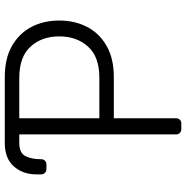

<svg xmlns="http://www.w3.org/2000/svg" viewBox="-8 -759 767 791"><g transform="rotate(-90 375.5 -363.5)"><path d="M217.3 -21V-667.6H182.9Q141 -667.6 128.2 -642.8Q115.1 -617.9 115.1 -578.1V-576.7Q115.1 -568.2 109 -562Q103 -555.8 94.5 -555.8H73.5Q65 -555.8 58.8 -562Q52.6 -568.2 52.6 -576.7V-596.6Q52.6 -653.4 85.9 -690.3Q118.6 -727.3 181.5 -727.3H452.1Q530.2 -727.3 581.7 -697.8Q634.2 -667.6 660.2 -617.2Q686.4 -567.1 686.4 -502.8Q686.4 -438.9 660.2 -388.5Q634.2 -337.7 582 -307.9Q530.5 -278.1 453.1 -278.1H283.7V-21Q283.7 -12.4 277.7 -6.2Q271.7 0 263.1 0H238.3Q229.8 0 223.5 -6.2Q217.3 -12.4 217.3 -21ZM451.3 -337.7Q537.3 -337.7 579.2 -384.6Q621.1 -431.1 621.1 -502.8Q621.1 -575.3 578.8 -621.1Q536.9 -667.6 450.3 -667.6H283.7V-337.7Z"/></g></svg>

Font: DeltaSans Light
Style: Regular
Weight: 300
Designer: Rasmus Andersson
Foundry: rsms
Version: Version 3.012